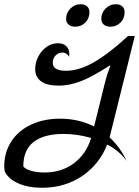

<svg xmlns="http://www.w3.org/2000/svg" viewBox="-37 -876 656 906"><path d="M561 -116Q529 -162 469 -194Q431 -99 349.5 -44.5Q268 10 161 10Q97 10 50 -10.5Q3 -31 -14 -66Q-17 -77 -17 -90Q-17 -158 17 -209.5Q51 -261 111 -288.5Q171 -316 246 -316Q335 -316 407 -279L457 -481Q468 -527 484 -565L481 -567Q404 -517 349 -494.5Q294 -472 239 -472Q184 -472 156.5 -492.5Q129 -513 129 -550Q129 -580 143.5 -608.5Q158 -637 182.5 -654.5Q207 -672 236 -672Q262 -672 276 -658Q290 -644 290 -622Q290 -613 289 -608Q278 -628 258 -628Q239 -628 225.5 -614.5Q212 -601 212 -579Q212 -561 227.5 -551.5Q243 -542 274 -542Q336 -542 406.5 -582.5Q477 -623 567 -706H599L483 -239L480 -228Q531 -180 561 -116ZM393 -225Q328 -244 262 -244Q171 -244 122 -206.5Q73 -169 73 -91Q82 -78 110 -70Q138 -62 173 -62Q253 -62 311.5 -105.5Q370 -149 393 -225ZM275 -787Q275 -815 295 -835.5Q315 -856 344 -856Q363 -856 374 -846Q385 -836 385 -818Q385 -789 365.5 -769.5Q346 -750 318 -750Q298 -750 286.5 -760Q275 -770 275 -787ZM441 -787Q441 -815 461 -835.5Q481 -856 510 -856Q529 -856 540 -846Q551 -836 551 -818Q551 -789 531.5 -769.5Q512 -750 484 -750Q464 -750 452.5 -760Q441 -770 441 -787Z"/></svg>

Font: Srisakdi
Style: Bold
Weight: 700
Designer: Cadson Demak Co.,Ltd.
Foundry: Cadson Demak Co.,Ltd.
Version: Version 1.000